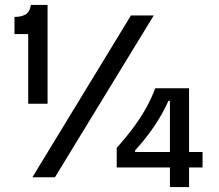

<svg xmlns="http://www.w3.org/2000/svg" viewBox="-20 -723 895 783"><path d="M95 -300V-584H39V-654Q66 -654 83.5 -663.5Q101 -673 106 -703H174V-300ZM112 0 514 -660H607L204 0ZM456 -40V-120Q497 -166 527 -207Q557 -248 578 -286.5Q599 -325 613 -363H751V40H673V-312H667Q643 -258 607.5 -206Q572 -154 531 -110V-103H806V-40Z"/></svg>

Font: Bricolage Grotesque 16pt
Style: Regular
Weight: 400
Version: Version 1.001;gftools[0.9.33.dev8+g029e19f]